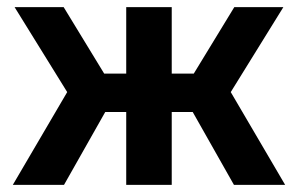

<svg xmlns="http://www.w3.org/2000/svg" viewBox="-20 -520 838 540"><path d="M335 -205H276L160 0H16L169 -261L21 -500H159L273 -313H335V-500H463V-313H525L639 -500H777L629 -261L782 0H638L522 -205H463V0H335Z"/></svg>

Font: NT Somic Bold
Style: Regular
Weight: 700
Designer: Ravid Balaliev — lead type designer, mastering
Michael Voronin — secret advisor, marketing
Ivan Kovalenko — best boy
Foundry: NT Type
Version: Version 0.7